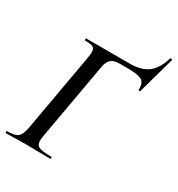

<svg xmlns="http://www.w3.org/2000/svg" viewBox="-183 -868 908 982"><g transform="rotate(30 271.5 -376.5)"><path d="M-1 -12Q31 -12 47.5 -18Q64 -24 72.5 -38.5Q81 -53 87 -83L169 -546Q172 -566 172 -578Q172 -600 159.5 -606.5Q147 -613 113 -613Q110 -613 110 -619Q110 -625 113 -625H373Q437 -625 476 -654Q515 -683 535 -751Q537 -753 540 -753Q543 -753 545.5 -751.5Q548 -750 547 -747L487 -532Q486 -528 480.5 -528.5Q475 -529 476 -533Q478 -575 454 -587Q430 -599 374 -599H323Q291 -599 275 -585Q259 -571 253 -540L172 -83Q169 -67 169 -55Q169 -29 187.5 -20.5Q206 -12 260 -12Q263 -12 263 -6Q263 0 260 0Q222 0 201 -1L115 -2L46 -1Q29 0 -1 0Q-4 0 -4 -6Q-4 -12 -1 -12Z"/></g></svg>

Font: Cormorant Infant SemiBold
Style: Italic
Weight: 600
Italic angle: -10°
Designer: Christian Thalmann (Catharsis Fonts)
Foundry: Catharsis Fonts
Version: Version 4.000